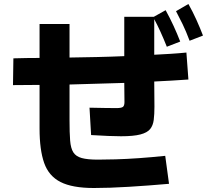

<svg xmlns="http://www.w3.org/2000/svg" viewBox="-20 -874 1040 961"><path d="M929 -670Q911 -718 894 -753Q877 -788 861 -818L923 -854Q945 -815 963 -775Q981 -735 996 -696ZM45 -448 47 -582Q80 -583 112.5 -583.5Q145 -584 178 -584V-754H328V-586Q396 -587 464.5 -588.5Q533 -590 602 -593V-790H750L809 -823Q830 -785 848.5 -745Q867 -705 882 -666L815 -640Q782 -723 752 -778V-600Q792 -602 832.5 -604.5Q873 -607 913 -611L923 -476Q839 -470 752 -466L753 -340Q753 -302 749.5 -274Q746 -246 731.5 -228Q717 -210 682.5 -201Q648 -192 586 -192Q560 -192 522.5 -193.5Q485 -195 436 -198L428 -335Q473 -334 508 -333.5Q543 -333 563 -333Q586 -333 594.5 -338.5Q603 -344 603 -363L602 -459Q534 -457 465 -455Q396 -453 328 -451V-272Q328 -210 331 -171Q334 -132 347 -111.5Q360 -91 389 -83Q418 -75 470 -75Q506 -75 559.5 -76.5Q613 -78 676.5 -82.5Q740 -87 807 -94L826 46Q723 55 625 61Q527 67 450 67Q342 67 283 37Q224 7 201 -58.5Q178 -124 178 -230V-449Q113 -448 45 -448Z"/></svg>

Font: Murecho
Style: Bold
Weight: 700
Designer: Neil Summerour
Foundry: Positype
Version: Version 1.010; ttfautohint (v1.8.3)